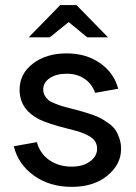

<svg xmlns="http://www.w3.org/2000/svg" viewBox="-20 -725 534 755"><path d="M242.2 -515.1Q318.8 -515.1 373.8 -476.6Q428.7 -438 444.8 -376L354 -359.9Q342.3 -394.5 313 -414.8Q283.7 -435.1 242.2 -435.1Q201.2 -435.1 175.5 -417.7Q149.9 -400.4 149.9 -373Q149.9 -359.9 156 -349.1Q162.1 -338.4 170.4 -331.5Q178.7 -324.7 196 -317.9Q213.4 -311 226.3 -307.1Q239.3 -303.2 264.2 -296.9Q288.6 -290.5 303.7 -286.4Q318.8 -282.2 341.6 -274.4Q364.3 -266.6 378.2 -258.8Q392.1 -251 408.7 -239Q425.3 -227.1 434.3 -213.1Q443.4 -199.2 449.7 -180.4Q456.1 -161.6 456.1 -139.2Q456.1 -78.6 402.3 -34.4Q348.6 9.8 262.2 9.8Q175.3 9.8 113.5 -34.4Q51.8 -78.6 34.2 -149.9L125 -166Q137.2 -121.1 173.8 -95.5Q210.4 -69.8 262.2 -69.8Q306.6 -69.8 334.2 -90.3Q361.8 -110.8 361.8 -140.1Q361.8 -156.7 353.8 -169.2Q345.7 -181.6 329.1 -190.7Q312.5 -199.7 295.2 -205.6Q277.8 -211.4 251 -217.8Q168 -238.8 134.8 -255.4Q61.5 -292 57.1 -364.3Q57.1 -368.7 57.1 -373Q57.1 -434.6 109.4 -474.9Q161.6 -515.1 242.2 -515.1ZM216.8 -705.1H280.8L404.8 -578.1H323.2L250 -638.2L175.8 -578.1H92.8Z"/></svg>

Font: LT Superior Med
Style: Regular
Weight: 500
Designer: Daniel Lyons
Foundry: LyonsType
Version: Version 1.000